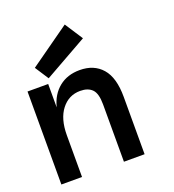

<svg xmlns="http://www.w3.org/2000/svg" viewBox="-126 -784 799 883"><g transform="rotate(-20 273.0 -343.0)"><path d="M431.2 0H330.1V-280.8Q330.1 -334 310.1 -354.5Q290 -375 252 -375Q195.8 -375 160.4 -329.6Q125 -284.2 125 -204.1V0H23.9V-455.1H125V-340.8Q140.1 -399.9 181.2 -432.9Q222.2 -465.8 282.2 -465.8Q352.1 -465.8 391.6 -420.4Q431.2 -375 431.2 -280.8ZM347.2 -598.1 136.2 -479 92.8 -545.9 290 -686Z"/></g></svg>

Font: Anonymous Pro
Style: Bold
Weight: 700
Monospace: yes
Designer: Mark Simonson
Version: Version 1.003